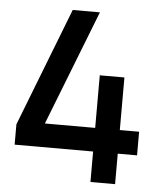

<svg xmlns="http://www.w3.org/2000/svg" viewBox="-50 -703 629 753"><g transform="rotate(5 265.0 -327.0)"><path d="M334 -114H25V-194L206 -660H313L136 -207H334V-414H431V-207H507V-114H431V6H334Z"/></g></svg>

Font: Panefresco 600wt
Style: Regular
Weight: 600
Designer: Campivisivi
Foundry: Campivisivi & Chank Co
Version: Version 1.001